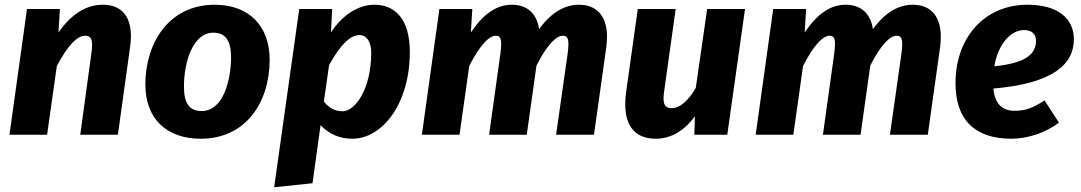

<svg xmlns="http://www.w3.org/2000/svg" viewBox="-20 -569 4565 811"><path d="M478 0 529 -367C532 -385 533 -401 533 -416C533 -508 486 -549 414 -549C347 -549 284 -513 227 -432L233 -531H94L20 0H179L220 -290C267 -379 307 -418 339 -418C358 -418 369 -411 369 -379C369 -370 368 -358 366 -344L319 0Z M887 -549C693 -549 594 -387 594 -212C594 -67 684 17 828 17C1018 17 1119 -136 1119 -317C1119 -458 1033 -549 887 -549ZM881 -431C932 -431 956 -398 956 -327C956 -238 926 -100 832 -100C781 -100 757 -131 757 -203C757 -310 796 -431 881 -431Z M1468 17C1595 17 1711 -131 1711 -349C1711 -490 1648 -549 1561 -549C1497 -549 1428 -509 1378 -432L1383 -531H1244L1138 222L1300 205L1334 -40C1372 -1 1417 17 1468 17ZM1427 -99C1398 -99 1371 -111 1348 -140L1370 -294C1421 -386 1462 -421 1499 -421C1524 -421 1548 -399 1548 -346C1548 -194 1481 -99 1427 -99Z M2205 0 2246 -292C2291 -381 2330 -418 2357 -418C2372 -418 2381 -412 2381 -382C2381 -372 2380 -360 2378 -345L2329 0H2489L2541 -370C2543 -386 2544 -401 2544 -414C2544 -508 2494 -549 2426 -549C2366 -549 2310 -518 2257 -446C2247 -517 2201 -549 2143 -549C2079 -549 2024 -513 1969 -432L1975 -531H1836L1762 0H1921L1962 -290C2008 -381 2047 -418 2074 -418C2089 -418 2097 -411 2097 -383C2097 -373 2096 -361 2094 -345L2046 0Z M2674 -531 2625 -182C2622 -163 2621 -145 2621 -129C2621 -29 2670 17 2750 17C2811 17 2869 -14 2915 -78L2913 0H3052L3127 -531H2967L2919 -198C2885 -138 2847 -112 2819 -112C2790 -112 2777 -126 2785 -181L2834 -531Z M3615 0 3656 -292C3701 -381 3740 -418 3767 -418C3782 -418 3791 -412 3791 -382C3791 -372 3790 -360 3788 -345L3739 0H3899L3951 -370C3953 -386 3954 -401 3954 -414C3954 -508 3904 -549 3836 -549C3776 -549 3720 -518 3667 -446C3657 -517 3611 -549 3553 -549C3489 -549 3434 -513 3379 -432L3385 -531H3246L3172 0H3331L3372 -290C3418 -381 3457 -418 3484 -418C3499 -418 3507 -411 3507 -383C3507 -373 3506 -361 3504 -345L3456 0Z M4516 -403C4516 -492 4447 -549 4320 -549C4139 -549 4016 -411 4016 -217C4016 -64 4097 17 4252 17C4322 17 4398 -9 4453 -51L4392 -145C4341 -111 4308 -101 4265 -101C4216 -101 4182 -128 4176 -195C4425 -216 4516 -296 4516 -403ZM4306 -442C4337 -442 4356 -426 4356 -398C4356 -342 4317 -303 4180 -289C4197 -388 4252 -442 4306 -442Z"/></svg>

Font: Fira Sans OT
Style: Bold Italic
Weight: 700
Italic angle: -8°
Designer: Carrois Corporate & Edenspiekermann
Foundry: Carrois Corporate GbR & Edenspiekermann AG
Version: Version 2.001